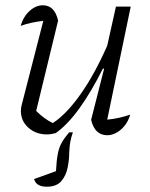

<svg xmlns="http://www.w3.org/2000/svg" viewBox="-20 -506 569 727"><path d="M325 -52 374 -245 370 -247Q325 -157 280 -95Q235 -33 191 -2Q172 3 158 3Q116 3 87.5 -22.5Q59 -48 59 -86Q59 -99 63 -112L144 -427Q97 -422 58 -408Q69 -444 92.5 -465Q116 -486 142 -486Q187 -486 200 -428L117 -86Q148 -55 180 -40Q231 -73 284.5 -148.5Q338 -224 386 -333L419 -481H475L386 -53Q430 -57 473 -72Q463 -37 438 -15.5Q413 6 386 6Q339 6 325 -52ZM157 201Q117 201 109 172L192 142Q194 101 199 76Q204 51 214 33.5Q224 16 242 -5H256Q249 15 246 32Q243 49 242 74Q242 99 236 129Q230 159 212 180Q194 201 157 201Z"/></svg>

Font: Piazzolla Light
Style: Italic
Weight: 300
Italic angle: -11.3°
Designer: Juan Pablo del Peral
Foundry: Huerta Tipografica
Version: Version 1.330